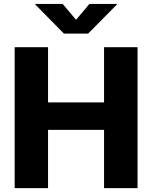

<svg xmlns="http://www.w3.org/2000/svg" viewBox="-20 -971 786 991"><path d="M55.7 0V-727.5H228V-442.4H517.1V-727.5H689.9V0H517.1V-300.8H228V0ZM303.7 -950.7 372.6 -868.7 441.4 -950.7H583.5V-947.8L434.6 -797.4H310.1L162.1 -947.8V-950.7Z"/></svg>

Font: Inter 16pt ExtraBold
Style: Regular
Weight: 800
Version: Version 4.001;git-66647c0bb